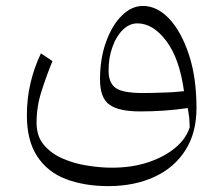

<svg xmlns="http://www.w3.org/2000/svg" viewBox="-20 -372 758 650"><path d="M645.2 -6.7C645.2 -74.8 636.7 -135.2 619.5 -187.1C602.4 -239 580 -279.5 552.9 -308.6C525.2 -337.6 495.7 -351.9 463.8 -351.9C438.6 -351.9 415.2 -341.4 393.3 -320C371 -298.6 353.3 -269 339.5 -231.4C325.7 -193.8 318.6 -151 318.6 -102.9C318.6 -61.4 329 -32.9 350.5 -17.6C371.4 -2.4 406.2 5.2 455.2 5.2C481.4 5.2 508.6 4.3 536.2 2.4C563.3 0.5 590 -2.4 615.7 -6.2C617.6 5.7 619 16.2 620.5 25.7C621.4 35.7 621.9 46.7 622.4 58.6C613.8 85.2 597.1 109 571.9 129.5C546.7 150 516.2 166.2 479.5 178.1C442.9 190 402.4 195.7 358.1 195.7C332.4 195.7 304.8 193.3 275.7 188.6C246.2 184.3 218.6 176.2 192.4 164.8C166.2 153.8 145.2 138.1 128.6 118.6C111.9 99 103.8 73.8 103.8 43.3C103.8 6.7 109.5 -30 121.4 -65.7C132.9 -101.4 144.8 -134.3 157.6 -165.2L118.6 -191.4C102.9 -158.6 91.4 -125.2 83.3 -91C75.2 -56.7 71 -20 71 18.6C71 76.2 82.9 122.4 106.2 157.6C129.5 192.9 161.9 218.6 203.3 234.3C244.8 250 292.4 258.1 346.7 258.1C405.7 258.1 457.6 247.6 502.9 226.7C547.6 206.2 582.4 176.2 607.6 136.7C632.9 97.1 645.2 49.5 645.2 -6.7ZM602.9 -63.3C580.5 -61 556.7 -59 531.9 -58.6C507.1 -57.6 484.3 -57.1 462.9 -57.1C419.5 -57.1 389.5 -62.4 372.9 -73.3C356.2 -84.3 347.6 -104.3 347.6 -133.3C347.6 -162.9 351.9 -189.5 361 -213.8C369.5 -238.1 381.4 -257.1 396.2 -271.4C411 -285.7 427.1 -292.9 444.8 -292.9C480.5 -292.9 513.3 -272.9 543.3 -232.9C573.3 -192.9 592.9 -136.2 602.9 -63.3Z"/></svg>

Font: Pinar Light
Style: Regular
Weight: 300
Designer: Amin Abedi
Version: Version 2.00;September 9, 2021;FontCreator 13.0.0.2683 64-bi